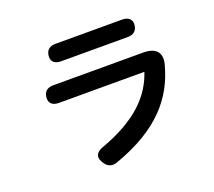

<svg xmlns="http://www.w3.org/2000/svg" viewBox="-130 -930 1259 1131"><g transform="rotate(-20 500.0 -364.5)"><path d="M338 -13 342 -6C360 25 388 36 423 23C710 -79 832 -233 882 -418C903 -489 871 -532 789 -532H224C186 -532 165 -513 162 -478C159 -443 180 -423 220 -423H756C711 -288 605 -173 372 -89C331 -74 318 -46 338 -13ZM316 -649H734C771 -649 793 -668 796 -703C799 -737 777 -757 737 -757H320C282 -757 261 -738 258 -703C255 -669 276 -649 316 -649Z"/></g></svg>

Font: 寒蝉团圆体 Round
Style: Regular
Weight: 500
Designer: 寒蝉字型
Version: Version 2.700;Glyphs 3.1.1 (3135)